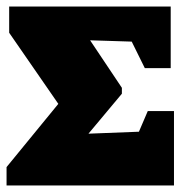

<svg xmlns="http://www.w3.org/2000/svg" viewBox="-21 -566 597 586"><path d="M430 -227H510V0H-1V-56L157 -249L7 -466V-546H500V-358H421L381 -439L254 -443L351 -298V-280L249 -158L403 -164Z"/></svg>

Font: Piazzolla SC Black
Style: Regular
Weight: 900
Designer: Juan Pablo del Peral
Foundry: Huerta Tipografica
Version: Version 1.330